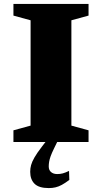

<svg xmlns="http://www.w3.org/2000/svg" viewBox="-20 -724 520 979"><path d="M431.5 -59.5V0H48.5V-59.5L136 -83.5V-620.5L48.5 -644.5V-704H431.5V-644.5L344 -620.5V-83.5ZM255 34Q244 56.5 238.2 72.5Q232.5 88.5 230.5 101Q228.5 113.5 228.5 124.5Q228.5 143.5 240.5 153.5Q252.5 163.5 271.5 163.5Q287 163.5 299.5 160.2Q312 157 332 147.5L333.5 193.5Q312 209.5 295.5 218.5Q279 227.5 263.2 231.2Q247.5 235 228.5 235Q178.5 235 156.2 213Q134 191 134 152Q134 134.5 138.5 117.8Q143 101 155.8 78.8Q168.5 56.5 193.5 24L241 -38H290Z"/></svg>

Font: Newsreader 7pt
Style: Bold
Weight: 700
Designer: Hugues Gentile
Foundry: Production Type
Version: Version 1.003